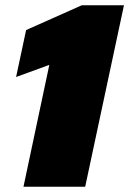

<svg xmlns="http://www.w3.org/2000/svg" viewBox="-20 -708 490 728"><path d="M69 0 167 -462 41 -416 79 -594 290 -688H450L303 0Z"/></svg>

Font: Saira Thin Black
Style: Italic
Weight: 900
Italic angle: -12°
Version: Version 1.101